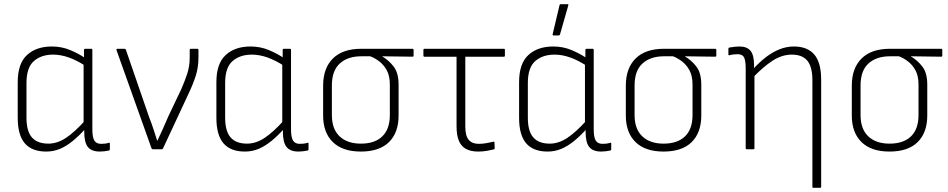

<svg xmlns="http://www.w3.org/2000/svg" viewBox="-20 -716 4549 921"><path d="M202 11Q133 11 99 -28.5Q65 -68 65 -151V-322Q65 -411 109.5 -452Q154 -493 229 -493Q276 -493 317.5 -475.5Q359 -458 389 -437L391 -399Q350 -426 311 -440Q272 -454 235 -454Q178 -454 142.5 -423Q107 -392 107 -318V-151Q107 -87 133 -57Q159 -27 212 -27Q255 -27 297 -55Q339 -83 391 -141V-100Q359 -64 328 -39Q297 -14 266.5 -1.5Q236 11 202 11ZM459 11Q419 11 401.5 -11Q384 -33 384 -84V-106L381 -120V-413L383 -428V-476Q383 -482 389 -482H418Q423 -482 423 -476V-95Q423 -58 432.5 -42Q442 -26 465 -26Q473 -26 483 -27Q493 -28 502 -31Q507 -33 507 -27V0Q507 4 503 6Q494 8 481.5 9.5Q469 11 459 11Z M714 0Q709 0 707 -4L539 -475Q537 -482 544 -482H576Q582 -482 584 -477L695 -155Q706 -127 715.5 -98.5Q725 -70 734 -41H735Q749 -70 762 -99.5Q775 -129 788 -159L849 -287Q865 -323 877.5 -360.5Q890 -398 890 -440V-477Q890 -482 897 -482H928Q932 -482 932 -476V-441Q932 -393 919 -352.5Q906 -312 886 -270L762 -4Q760 0 755 0Z M1155 11Q1086 11 1052 -28.5Q1018 -68 1018 -151V-322Q1018 -411 1062.5 -452Q1107 -493 1182 -493Q1229 -493 1270.5 -475.5Q1312 -458 1342 -437L1344 -399Q1303 -426 1264 -440Q1225 -454 1188 -454Q1131 -454 1095.5 -423Q1060 -392 1060 -318V-151Q1060 -87 1086 -57Q1112 -27 1165 -27Q1208 -27 1250 -55Q1292 -83 1344 -141V-100Q1312 -64 1281 -39Q1250 -14 1219.5 -1.5Q1189 11 1155 11ZM1412 11Q1372 11 1354.5 -11Q1337 -33 1337 -84V-106L1334 -120V-413L1336 -428V-476Q1336 -482 1342 -482H1371Q1376 -482 1376 -476V-95Q1376 -58 1385.5 -42Q1395 -26 1418 -26Q1426 -26 1436 -27Q1446 -28 1455 -31Q1460 -33 1460 -27V0Q1460 4 1456 6Q1447 8 1434.5 9.5Q1422 11 1412 11Z M1711 11Q1623 11 1576.5 -34.5Q1530 -80 1530 -162V-305Q1530 -389 1577 -435.5Q1624 -482 1713 -482H1958Q1964 -482 1964 -476V-449Q1964 -444 1958 -444L1814 -446V-445Q1845 -427 1868.5 -396.5Q1892 -366 1892 -310V-162Q1892 -80 1846 -34.5Q1800 11 1711 11ZM1711 -27Q1778 -27 1814 -62Q1850 -97 1850 -164V-310Q1850 -351 1836 -377.5Q1822 -404 1800 -421Q1778 -438 1756 -446H1713Q1648 -446 1610 -411.5Q1572 -377 1572 -306V-164Q1572 -97 1609 -62Q1646 -27 1711 -27Z M2274 11Q2239 11 2215.5 -1.5Q2192 -14 2181 -41Q2170 -68 2170 -111V-444H2016Q2011 -444 2011 -450V-476Q2011 -482 2016 -482H2397Q2402 -482 2402 -476V-450Q2402 -444 2397 -444H2212V-109Q2212 -64 2228.5 -45Q2245 -26 2276 -26Q2296 -26 2314 -29.5Q2332 -33 2346 -36Q2352 -38 2352 -32L2353 -5Q2353 0 2347 1Q2335 4 2316 7.5Q2297 11 2274 11Z M2607 11Q2538 11 2504 -28.5Q2470 -68 2470 -151V-322Q2470 -411 2514.5 -452Q2559 -493 2634 -493Q2681 -493 2722.5 -475.5Q2764 -458 2794 -437L2796 -399Q2755 -426 2716 -440Q2677 -454 2640 -454Q2583 -454 2547.5 -423Q2512 -392 2512 -318V-151Q2512 -87 2538 -57Q2564 -27 2617 -27Q2660 -27 2702 -55Q2744 -83 2796 -141V-100Q2764 -64 2733 -39Q2702 -14 2671.5 -1.5Q2641 11 2607 11ZM2864 11Q2824 11 2806.5 -11Q2789 -33 2789 -84V-106L2786 -120V-413L2788 -428V-476Q2788 -482 2794 -482H2823Q2828 -482 2828 -476V-95Q2828 -58 2837.5 -42Q2847 -26 2870 -26Q2878 -26 2888 -27Q2898 -28 2907 -31Q2912 -33 2912 -27V0Q2912 4 2908 6Q2899 8 2886.5 9.5Q2874 11 2864 11ZM2635 -546Q2630 -546 2631 -552L2664 -691Q2665 -696 2670 -696H2702Q2708 -696 2706 -690L2666 -550Q2664 -546 2660 -546Z M3163 11Q3075 11 3028.5 -34.5Q2982 -80 2982 -162V-305Q2982 -389 3029 -435.5Q3076 -482 3165 -482H3410Q3416 -482 3416 -476V-449Q3416 -444 3410 -444L3266 -446V-445Q3297 -427 3320.5 -396.5Q3344 -366 3344 -310V-162Q3344 -80 3298 -34.5Q3252 11 3163 11ZM3163 -27Q3230 -27 3266 -62Q3302 -97 3302 -164V-310Q3302 -351 3288 -377.5Q3274 -404 3252 -421Q3230 -438 3208 -446H3165Q3100 -446 3062 -411.5Q3024 -377 3024 -306V-164Q3024 -97 3061 -62Q3098 -27 3163 -27Z M3882 185Q3877 185 3877 180V-331Q3877 -395 3853 -424.5Q3829 -454 3778 -454Q3731 -454 3685.5 -424.5Q3640 -395 3590 -342V-382Q3623 -418 3655 -442.5Q3687 -467 3720.5 -480Q3754 -493 3788 -493Q3853 -493 3886 -454.5Q3919 -416 3919 -334V180Q3919 185 3913 185ZM3563 0Q3557 0 3557 -5V-388Q3557 -424 3549.5 -440Q3542 -456 3518 -456Q3510 -456 3499.5 -455Q3489 -454 3480 -451Q3474 -450 3474 -455V-481Q3474 -487 3479 -488Q3489 -490 3502.5 -491.5Q3516 -493 3527 -493Q3563 -493 3580 -472.5Q3597 -452 3597 -405V-380L3599 -361V-5Q3599 0 3594 0Z M4247 11Q4159 11 4112.5 -34.5Q4066 -80 4066 -162V-305Q4066 -389 4113 -435.5Q4160 -482 4249 -482H4494Q4500 -482 4500 -476V-449Q4500 -444 4494 -444L4350 -446V-445Q4381 -427 4404.5 -396.5Q4428 -366 4428 -310V-162Q4428 -80 4382 -34.5Q4336 11 4247 11ZM4247 -27Q4314 -27 4350 -62Q4386 -97 4386 -164V-310Q4386 -351 4372 -377.5Q4358 -404 4336 -421Q4314 -438 4292 -446H4249Q4184 -446 4146 -411.5Q4108 -377 4108 -306V-164Q4108 -97 4145 -62Q4182 -27 4247 -27Z"/></svg>

Font: Sofia Sans Semi Condensed ExtraLight
Style: Regular
Weight: 250
Version: Version 4.100